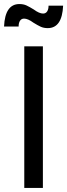

<svg xmlns="http://www.w3.org/2000/svg" viewBox="-46 -929 332 949"><path d="M74 -700H166V0H74ZM119 -817Q92 -837 73 -837Q60 -837 53 -826.5Q46 -816 46 -798H-26Q-21 -909 50 -909Q70 -909 85 -902Q100 -895 121 -882Q148 -862 167 -862Q180 -862 187 -872.5Q194 -883 194 -901H266Q261 -790 190 -790Q170 -790 155 -797Q140 -804 119 -817Z"/></svg>

Font: Cabin Condensed
Style: Regular
Weight: 400
Width: 3
Version: Version 2.001